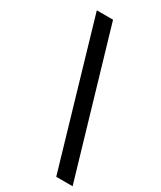

<svg xmlns="http://www.w3.org/2000/svg" viewBox="-236 -864 942 1122"><g transform="rotate(30 235.0 -303.5)"><path d="M348 177 67 -784H176.5L458.5 177Z"/></g></svg>

Font: Merriweather Light 18pt Black
Style: Italic
Weight: 900
Italic angle: -7.8°
Version: Version 2.101